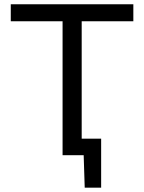

<svg xmlns="http://www.w3.org/2000/svg" viewBox="-20 -733 681 907"><path d="M380.2 153.6 374.8 -14.4 396.3 0H304.8V-77.8Q343.1 -77.8 381.4 -77.8Q419.6 -77.8 457.8 -77.8Q457.8 -48.9 457.8 -18.8Q457.8 11.2 457.8 40.1Q457.8 68.4 457.8 97Q457.8 125.5 457.8 153.6ZM275.6 0Q275.6 -59.5 275.6 -114.6Q275.6 -169.7 275.6 -235.5V-461.6Q275.6 -528.7 275.6 -584.5Q275.6 -640.2 275.6 -699.9L311.4 -632.5H226.8Q166.3 -632.5 119.7 -632.5Q73.1 -632.5 30.9 -632.5V-713H609.9V-632.5Q568.1 -632.5 521.5 -632.5Q474.9 -632.5 414.1 -632.5H329.4L365.9 -699.9Q365.9 -640.2 365.9 -584.5Q365.9 -528.7 365.9 -461.6V-235.5Q365.9 -169.7 365.9 -114.6Q365.9 -59.5 365.9 0Z"/></svg>

Font: Commissioner Thin
Style: Regular
Weight: 100
Designer: Kostas Bartsokas
Foundry: Kostas Bartsokas
Version: Version 1.001;gftools[0.9.23]